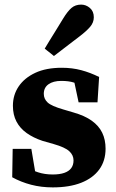

<svg xmlns="http://www.w3.org/2000/svg" viewBox="-20 -798 505 833"><path d="M209 15Q159 15 115 3.5Q71 -8 33 -29L35 -152H116L138 -21L86 -20V-77Q116 -60 145 -50.5Q174 -41 209 -41Q239 -41 259 -48Q279 -55 289 -68.5Q299 -82 299 -102Q299 -125 280.5 -142Q262 -159 213 -173L164 -187Q125 -200 96 -220.5Q67 -241 51.5 -270.5Q36 -300 36 -339Q36 -386 61 -423Q86 -460 133 -482Q180 -504 248 -504Q293 -504 332.5 -493.5Q372 -483 410 -464L403 -354H321L296 -472H348V-418Q322 -433 300 -440Q278 -447 246 -447Q211 -447 190.5 -432.5Q170 -418 170 -391Q170 -369 186.5 -353.5Q203 -338 255 -323L299 -310Q348 -296 378.5 -274Q409 -252 423.5 -222Q438 -192 438 -153Q438 -100 410.5 -62.5Q383 -25 332 -5Q281 15 209 15ZM174 -587Q184 -604 194.5 -621Q205 -638 219 -660.5Q233 -683 253 -716Q273 -749 290 -763.5Q307 -778 332 -778Q353 -778 370 -763.5Q387 -749 387 -723Q387 -700 370.5 -681Q354 -662 325 -640Q298 -619 278.5 -604.5Q259 -590 244 -578Q229 -566 214 -555Z"/></svg>

Font: Source Serif 4 18pt
Style: Bold
Weight: 700
Designer: Frank Grießhammer
Foundry: Adobe Systems Incorporated
Version: Version 4.004;hotconv 1.0.116;makeotfexe 2.5.65601